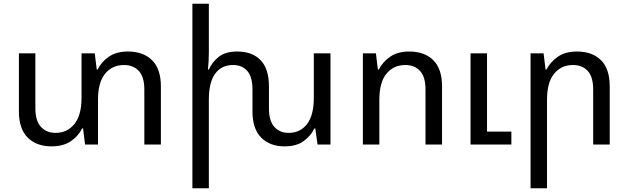

<svg xmlns="http://www.w3.org/2000/svg" viewBox="-20 -780 3393 1036"><path d="M669.9 -502Q752.9 -502 800.5 -455.1Q848.1 -408.2 848.1 -314V0H758.8V-296.9Q758.8 -365.2 729 -397.2Q699.2 -429.2 648.9 -429.2Q585.9 -429.2 547.4 -382.6Q508.8 -335.9 508.8 -241.2V0H439L428.2 -86.9H422.9Q403.8 -46.9 362.8 -18.6Q321.8 9.8 258.8 9.8Q176.8 9.8 129.4 -37.6Q82 -85 82 -178.2V-492.2H170.9V-194.8Q170.9 -127.9 200.9 -95.5Q231 -63 279.8 -63Q342.8 -63 381.3 -110.6Q419.9 -158.2 419.9 -252V-492.2H491.2L502 -404.8H506.8Q525.9 -444.8 566.4 -473.4Q606.9 -502 669.9 -502Z M1673.3 -492.2H1763.2V0H1693.4L1681.2 -86.9H1676.3Q1657.2 -46.9 1618.2 -18.6Q1579.1 9.8 1516.1 9.8Q1436 9.8 1389.2 -37.6Q1342.3 -85 1342.3 -178.2V-296.9Q1342.3 -365.2 1314.2 -397.2Q1286.1 -429.2 1237.3 -429.2Q1175.3 -429.2 1141.1 -382.6Q1106.9 -335.9 1106.9 -241.2V235.8H1018.1V-759.8H1106.9V-492.2Q1106.9 -470.2 1105.5 -449.2Q1104 -428.2 1102.1 -404.8H1106.9Q1125 -445.8 1161.1 -473.9Q1197.3 -502 1259.3 -502Q1341.3 -502 1386.2 -455.1Q1431.2 -408.2 1431.2 -314V-194.8Q1431.2 -127.9 1460.2 -95.5Q1489.3 -63 1537.1 -63Q1600.1 -63 1636.7 -110.6Q1673.3 -158.2 1673.3 -252Z M1938 0V-492.2H2008.3L2019 -404.8H2023.9Q2043.9 -444.8 2084.5 -473.4Q2125 -502 2188 -502Q2271 -502 2318.1 -455.1Q2365.2 -408.2 2365.2 -314V0H2275.9V-296.9Q2275.9 -365.2 2246.6 -397.2Q2217.3 -429.2 2167 -429.2Q2104 -429.2 2065.4 -382.6Q2026.9 -335.9 2026.9 -241.2V0ZM2519 0V-492.2H2607.9V-69.8H2739.3V0Z M2842.8 235.8V-492.2H2913.1L2923.8 -404.8H2928.7Q2948.7 -444.8 2989.3 -473.4Q3029.8 -502 3092.8 -502Q3175.8 -502 3222.9 -455.1Q3270 -408.2 3270 -314V0H3180.7V-296.9Q3180.7 -365.2 3151.4 -397.2Q3122.1 -429.2 3071.8 -429.2Q3008.8 -429.2 2970.2 -382.6Q2931.6 -335.9 2931.6 -241.2V235.8Z"/></svg>

Font: Kurinto Seri
Style: Regular
Weight: 400
Designer: Kurinto was developed by Clint Goss from a range of fonts that are compatible with the SIL Open Font License Version 1.1
Foundry: Clinton F. Goss
Version: Version 2.196; July 25, 2020